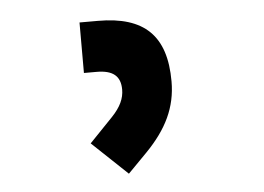

<svg xmlns="http://www.w3.org/2000/svg" viewBox="-37 -739 661 481"><g transform="rotate(-5 293.0 -499.0)"><path d="M269 -305.2 317.4 -354.5C369.6 -408.2 395.5 -460.9 395.5 -526.4C395.5 -641.1 341.8 -693.4 225.1 -693.4H178.7V-566.4H210.4C251.5 -566.4 270.5 -550.8 270.5 -516.6C270.5 -494.6 261.2 -473.6 238.8 -450.2L180.2 -389.2Z"/></g></svg>

Font: Cascadia Code
Style: Bold
Weight: 700
Monospace: yes
Designer: Aaron Bell
Foundry: Saja Typeworks
Version: Version 2404.023